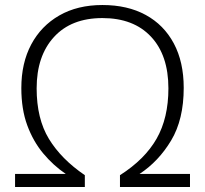

<svg xmlns="http://www.w3.org/2000/svg" viewBox="-20 -745 816 765"><path d="M388 -673Q264 -673 195 -597.5Q126 -522 126 -393Q126 -272 175 -191.5Q224 -111 318 -47V0H40V-52H242Q192 -86 152 -134Q112 -182 88.5 -246Q65 -310 65 -394Q65 -494 104.5 -568Q144 -642 216.5 -683.5Q289 -725 388 -725Q488 -725 560.5 -685.5Q633 -646 672.5 -572Q712 -498 712 -395Q712 -269 662 -185.5Q612 -102 536 -52H737V0H458V-47Q557 -110 604 -192.5Q651 -275 651 -393Q651 -525 581.5 -599Q512 -673 388 -673Z"/></svg>

Font: BC Sans Light
Style: Regular
Weight: 300
Designer: Monotype Design Team
Foundry: Monotype Imaging Inc.
Version: Version 2.000;GOOG;noto-source:20170915:90ef993387c0